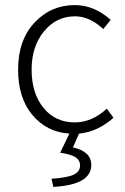

<svg xmlns="http://www.w3.org/2000/svg" viewBox="-20 -513 490 753"><path d="M266 65Q338 81 338 134Q338 212 189 220L182 188Q244 184 269 172Q294 160 294 136Q294 115 276 103.5Q258 92 216 86L252 11Q163 5 107 -62Q51 -129 51 -240Q51 -356 115.5 -424.5Q180 -493 273 -493Q350 -493 414 -435L385 -399Q332 -449 274 -449Q201 -449 152.5 -390Q104 -331 104 -240Q104 -147 150.5 -90Q197 -33 273 -33Q341 -33 399 -87L425 -51Q363 4 290 11Z"/></svg>

Font: Assistant Light
Style: Regular
Weight: 300
Designer: Hebrew By Ben Nathan, Latin by Paul Hunt
Version: Version 2.001;PS 002.001;hotconv 1.0.88;makeotf.lib2.5.64775